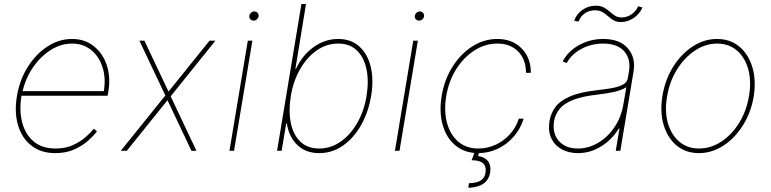

<svg xmlns="http://www.w3.org/2000/svg" viewBox="-20 -747 3817 951"><path d="M254.3 11.4Q182.5 11.4 135.3 -25.9Q88.1 -63.2 69.2 -127.1Q50.4 -191.1 63.9 -271.3Q77.4 -351.6 117.5 -415.5Q157.7 -479.4 214.8 -516.7Q272 -554 336.6 -554Q399.9 -554 444.4 -518.6Q489 -483.3 508.7 -424.5Q528.4 -365.8 517 -295.5L512.8 -272.7H86.3Q74.6 -201.7 89.5 -142.2Q104.4 -82.7 145.8 -47.1Q187.1 -11.4 255.7 -11.4Q305.4 -11.4 343.2 -29.1Q381 -46.9 406.4 -70Q431.8 -93 444.6 -109.4L460.2 -96.6Q445.3 -76 417.3 -50.8Q389.2 -25.6 348.4 -7.1Q307.5 11.4 254.3 11.4ZM92 -295.5H494.3Q505 -360.8 487.7 -414.2Q470.5 -467.7 431.3 -499.5Q392 -531.2 336.6 -531.2Q283 -531.2 233.1 -500.5Q183.2 -469.8 145.8 -416.5Q108.3 -363.3 92 -295.5Z M695.3 -545.5 814.6 -293.3 1017.8 -545.5H1046.9L825.3 -269.9L953.1 0H928.3L809.7 -250.7L608 0H578.1L799 -274.1L670.5 -545.5Z M1116.5 0 1207.4 -545.5H1230.1L1139.2 0ZM1236.5 -644.9Q1225.9 -644.9 1219.6 -652.3Q1213.4 -659.8 1215.2 -670.5Q1216.6 -677.9 1223.7 -684.1Q1230.8 -690.3 1239.3 -690.3Q1250 -690.3 1256.2 -682.9Q1262.4 -675.4 1260.7 -664.8Q1259.2 -657 1252.1 -650.9Q1245 -644.9 1236.5 -644.9Z M1352.3 0 1473 -727.3H1495.7L1443.2 -406.2H1446Q1478 -474.4 1533.9 -514.2Q1589.8 -554 1654.8 -554Q1718.8 -554 1759.9 -516.7Q1801.1 -479.4 1816.4 -415.5Q1831.7 -351.6 1818.2 -271.3Q1804.7 -191.1 1768.5 -127.1Q1732.2 -63.2 1679 -25.9Q1625.7 11.4 1561.1 11.4Q1495 11.4 1453.1 -28.4Q1411.2 -68.2 1400.6 -136.4H1397.7L1375 0ZM1420.5 -271.3Q1408.4 -197.4 1420.3 -138.7Q1432.2 -79.9 1467.5 -45.6Q1502.8 -11.4 1561.1 -11.4Q1618.6 -11.4 1667.4 -45.6Q1716.3 -79.9 1749.8 -138.7Q1783.4 -197.4 1795.5 -271.3Q1807.5 -345.2 1795.3 -403.9Q1783 -462.7 1747.7 -497Q1712.4 -531.2 1654.8 -531.2Q1597.3 -531.2 1548.5 -497Q1499.6 -462.7 1466.1 -403.9Q1432.5 -345.2 1420.5 -271.3Z M1936.1 0 2027 -545.5H2049.7L1958.8 0ZM2056.1 -644.9Q2045.5 -644.9 2039.2 -652.3Q2033 -659.8 2034.8 -670.5Q2036.2 -677.9 2043.3 -684.1Q2050.4 -690.3 2058.9 -690.3Q2069.6 -690.3 2075.8 -682.9Q2082 -675.4 2080.3 -664.8Q2078.8 -657 2071.7 -650.9Q2064.6 -644.9 2056.1 -644.9Z M2349.4 11.4Q2282 11.4 2236.7 -25.9Q2191.4 -63.2 2172.9 -127.3Q2154.5 -191.4 2167.6 -271.3Q2180.8 -351.9 2220.9 -415.8Q2261 -479.8 2319.1 -516.9Q2377.1 -554 2443.2 -554Q2517.4 -554 2563.4 -507.5Q2609.4 -460.9 2609.4 -386.4H2585.2Q2585.2 -453.1 2546.3 -492.2Q2507.5 -531.2 2443.2 -531.2Q2383.2 -531.2 2330.1 -497.3Q2277 -463.4 2239.9 -404.8Q2202.8 -346.2 2190.3 -271.3Q2178.3 -198.9 2193.7 -139.9Q2209.2 -81 2248.9 -46.2Q2288.7 -11.4 2349.4 -11.4Q2393.8 -11.4 2434.3 -29.8Q2474.8 -48.3 2505.3 -81.7Q2535.9 -115.1 2549.7 -159.1H2573.9Q2557.2 -106.9 2523.1 -68.7Q2489 -30.5 2444.1 -9.6Q2399.1 11.4 2349.4 11.4ZM2334.5 -2.8H2357.2L2347.3 25.6Q2383.2 31.2 2398.3 53.1Q2413.4 74.9 2407.7 108Q2395.2 180 2299.7 183.2L2302.6 160.5Q2342.7 159.4 2361.9 146.7Q2381 133.9 2384.9 108Q2394.2 45.8 2316.1 46.9Z M2842.3 11.4Q2797.6 11.4 2763 -7.1Q2728.3 -25.6 2711.1 -61.1Q2693.9 -96.6 2701.7 -147.7Q2708.1 -184.7 2729.9 -215.4Q2751.8 -246.1 2799.9 -267.9Q2848 -289.8 2933.2 -299.7Q2971.6 -304 3006 -309.7Q3040.5 -315.3 3063.2 -326.7Q3085.9 -338.1 3089.5 -359.4L3095.2 -392Q3105.8 -454.9 3071.7 -493.1Q3037.6 -531.2 2967.3 -531.2Q2909.8 -531.2 2860.6 -505.3Q2811.4 -479.4 2786.9 -434.7L2767 -443.2Q2794.7 -494.3 2849.1 -524.1Q2903.4 -554 2967.3 -554Q3050.4 -554 3090 -507.6Q3129.6 -461.3 3117.9 -392L3052.6 0H3029.8L3048.3 -110.8H3045.5Q3011.4 -55.4 2957.7 -22Q2904.1 11.4 2842.3 11.4ZM2842.3 -11.4Q2894.2 -11.4 2941.9 -39.2Q2989.7 -67.1 3023.6 -117Q3057.5 -166.9 3068.2 -233L3082.4 -315.3Q3060 -300.4 3022.9 -292.1Q2985.8 -283.7 2938.9 -278.4Q2864.3 -269.9 2819.6 -252.5Q2774.9 -235.1 2752.8 -208.8Q2730.8 -182.5 2724.4 -147.7Q2714.8 -85.9 2748.2 -48.7Q2781.6 -11.4 2842.3 -11.4ZM2846.6 -640.6 2823.9 -643.5Q2834.5 -676.5 2864.3 -697.6Q2894.2 -718.8 2930.4 -718.8Q2954.9 -718.8 2971.1 -709.9Q2987.2 -701 2999.8 -689.6Q3012.4 -678.3 3026.3 -669.4Q3040.1 -660.5 3059.7 -660.5Q3084.2 -660.5 3107.6 -676Q3131 -691.4 3140.6 -715.9L3161.9 -710.2Q3149.1 -678.3 3119 -658Q3088.8 -637.8 3056.8 -637.8Q3034.1 -637.8 3019 -646.7Q3003.9 -655.5 2991.5 -666.9Q2979 -678.3 2964.1 -687.1Q2949.2 -696 2926.1 -696Q2898.4 -696 2876.2 -680.6Q2854 -665.1 2846.6 -640.6Z M3441.8 11.4Q3377.1 11.4 3331.9 -25.9Q3286.6 -63.2 3267.2 -127.8Q3247.9 -192.5 3261.4 -274.1Q3274.9 -353.7 3314.8 -417.1Q3354.8 -480.5 3411.4 -517.2Q3468 -554 3531.2 -554Q3596.6 -554 3641.9 -516.3Q3687.1 -478.7 3706.5 -414.1Q3725.9 -349.4 3713.1 -268.5Q3699.6 -188.9 3659.4 -125.5Q3619.3 -62.1 3562.5 -25.4Q3505.7 11.4 3441.8 11.4ZM3441.8 -11.4Q3500.7 -11.4 3552.9 -45.6Q3605.1 -79.9 3641.7 -139.4Q3678.3 -198.9 3690.3 -274.1Q3702.4 -347.3 3685.7 -405.5Q3669 -463.8 3629.3 -497.5Q3589.5 -531.2 3532.7 -531.2Q3474.4 -531.2 3422.2 -496.6Q3370 -462 3333.1 -402.5Q3296.2 -343 3284.1 -268.5Q3271.3 -195.3 3288.2 -137.1Q3305 -78.8 3345 -45.1Q3384.9 -11.4 3441.8 -11.4Z"/></svg>

Font: Inter Thin  BETA
Style: Italic
Weight: 100
Italic angle: -9.39999°
Designer: Rasmus Andersson
Foundry: rsms
Version: Version 3.011;git-f93a4a705